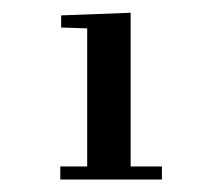

<svg xmlns="http://www.w3.org/2000/svg" viewBox="-20 -644 355 307"><path d="M76.4 -377.8H119.4V-598.6L77.8 -600V-619.4L188.9 -623.6V-377.8H238.9V-356.9H76.4Z"/></svg>

Font: Sree Krushnadevaraya
Style: Regular
Weight: 400
Designer: Purushoth Kumar Guthula
Foundry: Andhrapradesh Society for Knowledge Networks
Version: Version 1.0.5; ttfautohint (v1.2.42-39fb)